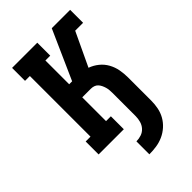

<svg xmlns="http://www.w3.org/2000/svg" viewBox="-276 -836 1153 1153"><g transform="rotate(-45 300.0 -260.0)"><path d="M279 215V105Q301 105 321.5 98Q342 91 356.5 75Q371 59 377 37.5Q383 16 383 -5V-202Q383 -214 382 -226.5Q381 -239 377.5 -251Q374 -263 368.5 -274.5Q363 -286 354.5 -295Q346 -304 334 -308Q322 -312 309 -312H236V-110H277V0H63V-110H104V-625H63V-735H277V-625H236V-423H261L400 -735H556V-625H489L388 -411Q419 -400 445 -379Q471 -358 487 -329Q503 -300 509 -267.5Q515 -235 515 -202V-5Q515 26 509 56Q503 86 488 112.5Q473 139 449.5 160Q426 181 398 193.5Q370 206 340 210.5Q310 215 279 215Z"/></g></svg>

Font: Iosevka Etoile Extrabold
Style: Regular
Weight: 800
Designer: Belleve Invis
Foundry: Belleve Invis
Version: Version 22.1.2; ttfautohint (v1.8.4)